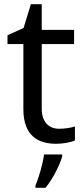

<svg xmlns="http://www.w3.org/2000/svg" viewBox="-20 -679 401 920"><path d="M264 -62C215 -62 180 -93 180 -158V-468H335V-536H180V-659H128L93 -545L16 -510V-468H92V-156C92 -26 165 10 249 10C281 10 320 3 339 -6V-73C322 -67 290 -62 264 -62ZM278 70V61H191C186 104 165 176 150 209V221H198C234 178 269 106 278 70Z"/></svg>

Font: Noto Sans Cypriot
Style: Regular
Weight: 400
Designer: Monotype Design Team
Foundry: Monotype Imaging Inc.
Version: Version 2.002